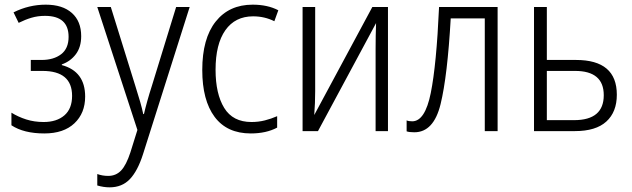

<svg xmlns="http://www.w3.org/2000/svg" viewBox="-20 -562 2711 823"><path d="M176 -542Q104 -542 38 -509L60 -464Q88 -478 115 -486Q142 -494 173 -494Q274 -494 274 -404Q274 -354 242 -329.5Q210 -305 158 -305H112V-258H162Q289 -258 289 -151Q289 -96 256 -67.5Q223 -39 167 -39Q127 -39 92.5 -50Q58 -61 29 -79V-25Q82 10 170 10Q253 10 299 -33.5Q345 -77 345 -148Q345 -256 245 -283V-286Q282 -299 305 -329.5Q328 -360 328 -407Q328 -471 288 -506.5Q248 -542 176 -542Z M397 -532 569 -5 539 91Q521 146 499 169Q477 192 444 192Q419 192 397 184V233Q424 241 450 241Q503 241 536.5 206Q570 171 593 99L793 -532H735L631 -194Q620 -160 611.5 -129.5Q603 -99 597 -73H594Q589 -97 581 -125Q573 -153 560 -194L455 -532Z M1055 10Q1121 10 1168 -15V-64Q1143 -53 1115.5 -46Q1088 -39 1058 -39Q978 -39 941 -99.5Q904 -160 904 -263Q904 -373 946 -432.5Q988 -492 1065 -492Q1114 -492 1156 -471L1173 -518Q1127 -542 1063 -542Q962 -542 904.5 -469.5Q847 -397 847 -262Q847 -132 900 -61Q953 10 1055 10Z M1331 -532H1277V0H1343L1592 -463Q1591 -438 1590.5 -409Q1590 -380 1590 -354V0H1643V-532H1576L1327 -69Q1329 -94 1330 -121Q1331 -148 1331 -171Z M2113 0V-532H1862Q1851 -285 1826.5 -163.5Q1802 -42 1747 -42Q1731 -42 1723 -46V1Q1734 5 1756 5Q1839 5 1868.5 -115.5Q1898 -236 1912 -483H2058V0Z M2324 -305V-532H2269V0H2444Q2534 0 2579 -41Q2624 -82 2624 -156Q2624 -305 2449 -305ZM2568 -154Q2568 -47 2441 -47H2324V-258H2445Q2568 -258 2568 -154Z"/></svg>

Font: Noto Sans UI SemiCondensed Light
Style: Regular
Weight: 300
Width: 4
Designer: Monotype Design Team
Foundry: Monotype Imaging Inc.
Version: Version 1.901